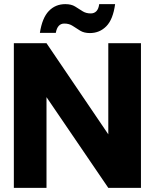

<svg xmlns="http://www.w3.org/2000/svg" viewBox="-20 -909 749 929"><path d="M47 0V-700H205L504 -259V-700H662V0H504L205 -439V0ZM415 -749Q387 -749 368 -760.5Q349 -772 332 -783.5Q315 -795 291 -795Q258 -795 250 -750H173Q184 -822 216 -855.5Q248 -889 296 -889Q325 -889 343.5 -877.5Q362 -866 379 -855Q396 -844 419 -844Q436 -844 446.5 -855Q457 -866 460 -889H537Q527 -815 494.5 -782Q462 -749 415 -749Z"/></svg>

Font: Rethink Sans ExtraBold
Style: Regular
Weight: 800
Designer: The Rethink Sans project authors (Hans Thiessen). DM Sans designed by Colophon Foundry.
Foundry: Rethink Communications LLC
Version: Version 1.001